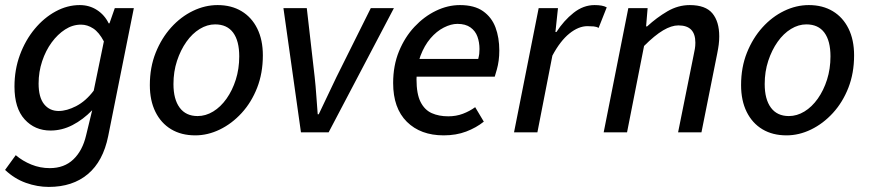

<svg xmlns="http://www.w3.org/2000/svg" viewBox="-20 -521 3420 756"><path d="M172 215Q127 215 82 199Q37 183 0 148L42 90Q69 113 103.5 127Q138 141 176 141Q233 141 269 106.5Q305 72 319 12L343 -87Q307 -50 265.5 -28.5Q224 -7 179 -7Q117 -7 77 -51Q37 -95 37 -180Q37 -247 58.5 -305Q80 -363 116.5 -407Q153 -451 199 -476Q245 -501 294 -501Q332 -501 362 -481.5Q392 -462 408 -429H411L432 -489H507L406 15Q386 114 326 164.5Q266 215 172 215ZM211 -84Q243 -84 280.5 -103.5Q318 -123 349 -164L389 -358Q370 -394 347 -409Q324 -424 299 -424Q266 -424 236.5 -405Q207 -386 183.5 -354Q160 -322 146 -280Q132 -238 132 -192Q132 -138 153.5 -111Q175 -84 211 -84Z M749 12Q694 12 654 -12Q614 -36 592 -80.5Q570 -125 570 -186Q570 -256 593 -313.5Q616 -371 654 -413Q692 -455 739.5 -478Q787 -501 837 -501Q891 -501 931 -477Q971 -453 993 -408.5Q1015 -364 1015 -303Q1015 -233 992.5 -175.5Q970 -118 931.5 -76Q893 -34 845.5 -11Q798 12 749 12ZM758 -64Q790 -64 819.5 -82Q849 -100 872 -132.5Q895 -165 908.5 -207.5Q922 -250 922 -299Q922 -360 898 -392.5Q874 -425 827 -425Q796 -425 766.5 -407Q737 -389 714 -356.5Q691 -324 677 -281.5Q663 -239 663 -190Q663 -130 687.5 -97Q712 -64 758 -64Z M1165 0 1096 -489H1188L1219 -218Q1223 -182 1225.5 -144.5Q1228 -107 1231 -71H1235Q1252 -108 1270 -144.5Q1288 -181 1305 -218L1440 -489H1531L1274 0Z M1727 12Q1636 12 1582 -41.5Q1528 -95 1528 -194Q1528 -263 1551 -319Q1574 -375 1612 -415.5Q1650 -456 1696.5 -478.5Q1743 -501 1791 -501Q1848 -501 1882 -477Q1916 -453 1931 -413Q1946 -373 1946 -322Q1946 -301 1943.5 -282.5Q1941 -264 1936.5 -248Q1932 -232 1928 -219H1596L1604 -289H1863Q1866 -301 1867 -309Q1868 -317 1868 -328Q1868 -354 1860 -376.5Q1852 -399 1832.5 -413Q1813 -427 1781 -427Q1756 -427 1727.5 -412.5Q1699 -398 1675 -370Q1651 -342 1635.5 -301Q1620 -260 1620 -209Q1620 -151 1636 -119.5Q1652 -88 1680 -75.5Q1708 -63 1745 -63Q1776 -63 1802.5 -73Q1829 -83 1851 -99L1885 -42Q1855 -18 1815.5 -3Q1776 12 1727 12Z M2004 0 2101 -489H2177L2167 -395H2171Q2200 -440 2238.5 -470.5Q2277 -501 2321 -501Q2336 -501 2348 -499Q2360 -497 2369 -492L2337 -411Q2329 -416 2317.5 -417Q2306 -418 2293 -418Q2258 -418 2222 -389Q2186 -360 2155 -302L2096 0Z M2357 0 2454 -489H2530L2524 -417H2528Q2566 -452 2608 -476.5Q2650 -501 2696 -501Q2758 -501 2785 -468.5Q2812 -436 2812 -378Q2812 -361 2810 -345.5Q2808 -330 2804 -310L2742 0H2650L2710 -298Q2714 -317 2716 -328.5Q2718 -340 2718 -353Q2718 -387 2701.5 -404Q2685 -421 2651 -421Q2624 -421 2591 -401.5Q2558 -382 2516 -340L2449 0Z M3077 12Q3022 12 2982 -12Q2942 -36 2920 -80.5Q2898 -125 2898 -186Q2898 -256 2921 -313.5Q2944 -371 2982 -413Q3020 -455 3067.5 -478Q3115 -501 3165 -501Q3219 -501 3259 -477Q3299 -453 3321 -408.5Q3343 -364 3343 -303Q3343 -233 3320.5 -175.5Q3298 -118 3259.5 -76Q3221 -34 3173.5 -11Q3126 12 3077 12ZM3086 -64Q3118 -64 3147.5 -82Q3177 -100 3200 -132.5Q3223 -165 3236.5 -207.5Q3250 -250 3250 -299Q3250 -360 3226 -392.5Q3202 -425 3155 -425Q3124 -425 3094.5 -407Q3065 -389 3042 -356.5Q3019 -324 3005 -281.5Q2991 -239 2991 -190Q2991 -130 3015.5 -97Q3040 -64 3086 -64Z"/></svg>

Font: Source Sans 3 Medium
Style: Italic
Weight: 500
Italic angle: -11°
Designer: Paul D. Hunt
Foundry: Adobe
Version: Version 3.052;hotconv 1.1.0;makeotfexe 2.6.0